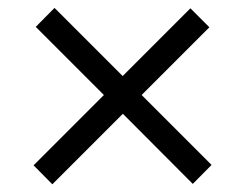

<svg xmlns="http://www.w3.org/2000/svg" viewBox="-20 -576 620 486"><path d="M468 -110.5 515.5 -158.5 338.5 -335.5 510 -507 462 -555 290.5 -383.5 118 -556 70.5 -508 243 -335.5 65 -157.5 112.5 -109.5 291 -288Z"/></svg>

Font: LatoLatin
Style: Regular
Weight: 400
Designer: Lukasz Dziedzic with Adam Twardoch and Botio Nikoltchev
Foundry: tyPoland Lukasz Dziedzic
Version: Version 2.015; 2015-08-06; http://www.latofonts.com/